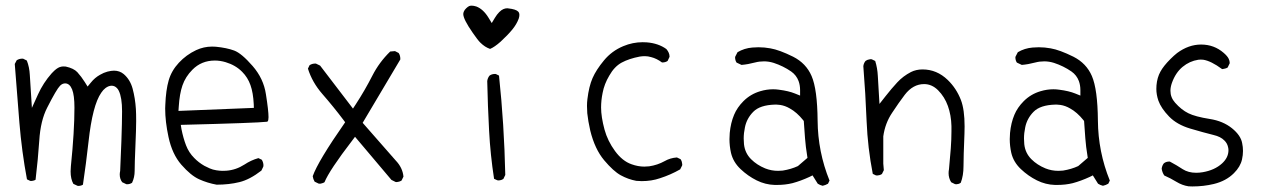

<svg xmlns="http://www.w3.org/2000/svg" viewBox="-20 -674 4540 685"><path d="M258.8 -10.7Q269 -10.7 275.9 -15.1Q287.1 -90.3 295.9 -168.9Q310.1 -298.8 341.3 -343.3Q348.1 -353.5 356.4 -359.9Q367.7 -368.2 378.2 -368.2Q388.7 -368.2 396.5 -360.4Q400.9 -356.4 403.8 -350.1Q415.5 -326.2 415.5 -276.9Q415.5 -239.3 413.1 -170.9Q408.7 -65.9 408.7 -64Q407.2 -57.6 407.2 -51.3Q407.2 -35.6 416 -23.9L430.2 -17.1Q431.6 -16.6 432.6 -16.6Q443.8 -16.6 451.2 -22Q460.4 -41.5 460.4 -64Q460.4 -91.3 463.1 -153.1Q465.8 -214.8 465.8 -242.2Q465.8 -269.5 464.8 -285.2Q462.4 -323.2 453.1 -357.9Q444.3 -390.1 421.4 -409.7Q406.7 -421.9 386.7 -421.9Q377 -421.9 363.5 -418.5Q350.1 -415 336.9 -407.2Q318.4 -397 304.2 -379.4L292.5 -365.2L282.7 -380.9Q270.5 -400.4 255.9 -416.5Q243.2 -430.2 214.8 -436.5Q211.4 -437 205.8 -437Q200.2 -437 192.9 -434.6Q181.6 -430.2 169.4 -417.5L164.1 -412.1Q134.3 -378.4 115.7 -337.4L93.8 -289.1L86.4 -406.2Q85 -434.6 75.7 -458L63 -464.4Q61.5 -464.8 60.5 -464.8Q48.3 -464.8 39.6 -459L32.7 -445.8Q40.5 -341.8 49.1 -237.5Q57.6 -133.3 76.2 -34.2L87.4 -28.8Q88.9 -28.3 90.3 -28.3Q91.8 -28.3 94 -28.6Q96.2 -28.8 98.1 -29.3Q103 -30.3 106.9 -32.7Q115.7 -106.4 120.1 -172.4Q124.5 -243.7 148.4 -290Q181.6 -355.5 194.3 -368.2Q202.6 -376.5 212.4 -376.5Q228.5 -376.5 237.3 -355Q245.6 -334 245.6 -290Q245.6 -290 245.6 -290Q245.6 -205.1 232.9 -81.1Q231.9 -71.3 231.9 -62.5Q231.9 -35.6 241.7 -18.1L256.3 -11.2Q257.8 -10.7 258.8 -10.7Z M746.6 -458Q765.6 -458 785.2 -452.1Q820.8 -441.4 844.2 -417.5Q863.8 -397.9 873.5 -370.6Q883.3 -343.3 885.3 -302.2L885.7 -289.1L616.7 -278.3L617.7 -293Q620.6 -339.4 630.9 -369.1Q641.6 -400.4 666.5 -425.3Q698.7 -458 746.6 -458ZM787.1 -64.9Q781.7 -64.5 773.4 -64.5Q765.1 -64.5 752.2 -66.4Q739.3 -68.4 728.3 -73.2Q717.3 -78.1 709 -82.5Q688.5 -94.2 672.9 -110.4Q653.8 -129.4 643.8 -155.3Q633.8 -181.2 627.4 -213.4L625 -228.5Q897.5 -235.4 933.1 -239.7L934.6 -240.7Q938 -243.7 938 -255.9Q938 -279.3 928.7 -337.9Q920.4 -393.6 881.3 -438.5Q841.8 -483.9 815.4 -493.7Q789.1 -503.4 750 -507.3Q743.7 -507.8 736.8 -507.8Q707 -507.8 679.7 -495.1Q644.5 -478.5 618.2 -450.2Q591.8 -421.9 581.8 -387.2Q571.8 -352.5 569.8 -300.3Q569.3 -293.9 569.3 -287.1Q569.3 -240.2 581.1 -185.5Q594.2 -124 627 -86.4Q660.6 -47.9 690.4 -34.4Q720.2 -21 752.9 -15.1Q796.9 -15.1 834 -24.2Q871.1 -33.2 912.6 -65.4L919.4 -79.6Q919.9 -81.1 919.9 -84.7Q919.9 -88.4 918.5 -93.8Q917 -99.1 914.1 -104L901.9 -109.9Q875.5 -102.5 852.1 -86.9Q821.8 -67.4 787.1 -64.9Z M1116.7 -19Q1118.2 -18.6 1119.9 -18.6Q1121.6 -18.6 1123.8 -18.8Q1126 -19 1128.4 -20Q1133.3 -21 1137.7 -23.9Q1155.3 -66.9 1236.8 -172.9L1246.6 -186L1376.5 -32.2L1391.1 -24.9Q1392.6 -24.4 1393.8 -24.4Q1395 -24.4 1396.5 -24.7Q1397.9 -24.9 1399.7 -25.1Q1401.4 -25.4 1403.1 -25.9Q1404.8 -26.4 1406.7 -26.9Q1409.7 -27.8 1412.6 -29.8L1419.4 -43.9Q1416.5 -75.7 1391.6 -101.6L1273.9 -235.8L1408.2 -461.9Q1408.2 -462.9 1408.2 -464.4Q1408.2 -476.1 1402.3 -484.9L1389.2 -491.7L1372.1 -490.2Q1333 -452.1 1308.6 -404.3Q1281.7 -351.6 1249.5 -302.2L1239.3 -286.6L1122.1 -439.9L1107.9 -446.8Q1106.4 -447.3 1105.5 -447.3Q1093.3 -447.3 1084.5 -441.4L1078.6 -429.2Q1093.8 -380.4 1129.9 -338.9Q1170.4 -292.5 1206.1 -245.1L1211.4 -237.8Q1114.3 -98.6 1095.7 -45.4Q1097.2 -34.7 1102.5 -25.9Z M1830.6 -607.4Q1833 -614.7 1833 -620.6Q1833 -628.4 1828.6 -632.8Q1820.3 -641.1 1793.9 -644Q1792 -644.5 1789.6 -644.5Q1783.2 -644.5 1776.1 -641.6Q1769 -638.7 1761.2 -630.9Q1752.9 -622.6 1745.6 -610.4L1734.4 -591.8L1723.1 -610.4Q1704.1 -641.6 1679.2 -650.9Q1669.9 -653.8 1663.1 -653.8Q1657.2 -653.8 1653.8 -652.3Q1648.9 -649.9 1643.3 -644.5Q1637.7 -639.2 1635.3 -633.8Q1632.8 -628.4 1632.8 -624Q1632.8 -605.5 1666.5 -557.1Q1684.6 -530.8 1693.4 -522.2Q1702.1 -513.7 1710.4 -508.3Q1718.8 -502.9 1728.5 -499.5Q1744.1 -505.9 1766.1 -525.4Q1792 -549.3 1807.6 -568.4Q1823.2 -587.4 1830.6 -607.4ZM1754.4 -30.8Q1755.9 -30.3 1758.1 -30.3Q1760.3 -30.3 1763.7 -30.8Q1770 -31.7 1775.9 -35.6L1782.7 -49.8Q1778.8 -230.5 1760.3 -404.3L1749.5 -409.7Q1748 -410.2 1746.6 -410.2Q1733.9 -410.2 1726.1 -403.8Q1719.7 -395.5 1718.3 -384.8Q1720.2 -295.9 1724.9 -208.5Q1729.5 -121.1 1742.7 -36.1Z M2272.5 -523.4Q2237.3 -523.4 2203.6 -509.3Q2162.6 -492.2 2134.8 -458.5Q2106.9 -424.8 2094 -395.3Q2081.1 -365.7 2075.7 -320.3Q2074.2 -308.6 2074.2 -296.1Q2074.2 -283.7 2075.2 -270Q2078.1 -242.2 2085.9 -208Q2102.1 -142.1 2135.3 -102.5Q2168.5 -63 2194.8 -48.6Q2221.2 -34.2 2250 -28.8Q2259.8 -27.8 2269.5 -27.8Q2304.7 -27.8 2334.5 -38.1Q2372.6 -50.3 2406.7 -69.8L2413.6 -83.5Q2414.1 -85 2414.1 -86.2Q2414.1 -87.4 2413.8 -88.9Q2413.6 -90.3 2413.3 -92.3Q2413.1 -94.2 2412.6 -95.9Q2412.1 -97.7 2411.6 -99.6Q2410.2 -103 2408.2 -106L2395 -112.3Q2370.6 -110.4 2351.1 -99.1Q2325.7 -85 2295.9 -80.6Q2287.1 -79.6 2278.8 -79.6Q2256.3 -79.6 2233.4 -87.9Q2200.7 -99.1 2174.3 -135Q2147.9 -170.9 2136.7 -211.9Q2124.5 -257.3 2124.5 -290.5Q2124.5 -315.9 2129.9 -342.3Q2135.7 -374 2153.8 -404.3Q2171.9 -436.5 2198 -450.7Q2224.1 -464.8 2262.7 -472.2Q2271 -473.6 2281.2 -473.6Q2291.5 -473.6 2303.2 -470.2Q2322.8 -465.3 2341.8 -451.2Q2342.3 -451.2 2343.3 -451.2Q2354 -451.2 2361.8 -456.5L2368.7 -471.2Q2368.7 -471.7 2368.7 -472.2Q2368.7 -485.8 2357.4 -499Q2329.1 -519.5 2287.6 -522.9Q2279.8 -523.4 2272.5 -523.4Z M2772.5 -65.4Q2763.7 -64.5 2755.9 -64.5Q2731.9 -64.5 2710 -73.2Q2680.2 -85.4 2659.7 -106Q2637.7 -127.9 2634.3 -159.7Q2633.3 -169.4 2633.3 -179.7Q2633.3 -199.2 2637.7 -219.7Q2644 -251.5 2667.7 -275.4Q2691.4 -299.3 2744.6 -300.8Q2746.1 -300.8 2750.7 -300.8Q2755.4 -300.8 2763.7 -299.6Q2772 -298.3 2780.8 -295.2Q2789.6 -292 2797.9 -287.1Q2822.8 -273.4 2845.2 -245.6L2847.7 -242.2L2852.1 -180.7Q2854 -152.8 2860.8 -110.8L2826.7 -81.5Q2802.7 -70.3 2772.5 -65.4ZM2686 -505.4Q2674.8 -505.4 2664.1 -504.4Q2635.3 -502 2611.3 -487.8L2603 -471.7Q2602.5 -470.7 2602.5 -467.5Q2602.5 -464.4 2603.8 -459.7Q2605 -455.1 2607.9 -450.7L2625.5 -442.4Q2648.4 -444.3 2674.3 -451.2Q2689 -455.1 2705.8 -455.1Q2722.7 -455.1 2740.2 -449.7Q2774.4 -438.5 2802.7 -418.9Q2821.3 -405.8 2829.1 -384.8Q2834.5 -370.1 2834.5 -352.5V-333L2816.4 -340.3Q2793.5 -349.6 2758.8 -354Q2748.5 -355.5 2738.3 -355.5Q2715.3 -355.5 2692.4 -348.6Q2657.7 -338.4 2632.3 -313Q2609.9 -290.5 2599.1 -264.6Q2586.9 -235.8 2583.5 -199.7Q2582.5 -189 2582.5 -177.7Q2582.5 -153.3 2587.9 -128.9Q2595.7 -95.7 2622.1 -70.8Q2648.4 -45.9 2679.4 -30.5Q2710.4 -15.1 2744.1 -14.2Q2748 -14.2 2752 -14.2Q2781.7 -14.2 2807.1 -20.5Q2836.4 -28.3 2868.2 -43L2878.9 -48.3L2897.5 -18.6Q2905.8 -13.2 2915 -11.2Q2924.8 -13.2 2934.1 -18.6L2939.5 -29.8Q2897.9 -132.3 2897 -243.9Q2896 -355.5 2875.5 -402.8Q2856 -448.2 2809.6 -471.7Q2760.3 -496.1 2728.5 -501.5Q2707.5 -505.4 2686 -505.4Z M3387.2 -17.1Q3388.7 -16.6 3391.8 -16.6Q3395 -16.6 3399.4 -17.8Q3403.8 -19 3407.7 -22Q3417.5 -47.4 3417.5 -81.1Q3417.5 -114.7 3420.9 -196.8Q3421.4 -210.4 3421.4 -222.7Q3421.4 -283.2 3408.2 -317.4Q3392.1 -358.9 3361.3 -388.7Q3322.3 -426.3 3271.5 -426.3Q3248.5 -426.3 3230 -417Q3201.7 -402.3 3181.2 -380.1Q3160.6 -357.9 3139.2 -330.6L3117.7 -303.2L3111.8 -403.3Q3110.4 -431.2 3102.5 -456.5L3090.3 -462.4Q3088.9 -462.9 3086.4 -462.9Q3084 -462.9 3080.6 -461.9Q3073.7 -460.9 3067.9 -456.5Q3061.5 -448.7 3060.1 -438Q3067.9 -340.8 3071.8 -241.7Q3075.7 -146.5 3093.8 -53.7L3105 -48.3Q3106.4 -47.9 3109.6 -47.9Q3112.8 -47.9 3117.4 -49.1Q3122.1 -50.3 3126.5 -53.2L3133.3 -66.9L3131.3 -90.3V-187.5Q3137.7 -234.4 3163.1 -272Q3186.5 -307.6 3208 -335.9Q3237.3 -374 3276.9 -374Q3304.7 -374 3326.7 -352.1Q3350.1 -328.6 3361.8 -295.9Q3373.5 -263.2 3374.5 -224.1Q3374.5 -214.4 3374.5 -205.1Q3374.5 -176.8 3372.1 -144Q3369.6 -111.3 3365.7 -70.3Q3364.3 -63 3364.3 -56.2Q3364.3 -38.6 3373.5 -23.9Z M3772.5 -65.4Q3763.7 -64.5 3755.9 -64.5Q3731.9 -64.5 3710 -73.2Q3680.2 -85.4 3659.7 -106Q3637.7 -127.9 3634.3 -159.7Q3633.3 -169.4 3633.3 -179.7Q3633.3 -199.2 3637.7 -219.7Q3644 -251.5 3667.7 -275.4Q3691.4 -299.3 3744.6 -300.8Q3746.1 -300.8 3750.7 -300.8Q3755.4 -300.8 3763.7 -299.6Q3772 -298.3 3780.8 -295.2Q3789.6 -292 3797.9 -287.1Q3822.8 -273.4 3845.2 -245.6L3847.7 -242.2L3852.1 -180.7Q3854 -152.8 3860.8 -110.8L3826.7 -81.5Q3802.7 -70.3 3772.5 -65.4ZM3686 -505.4Q3674.8 -505.4 3664.1 -504.4Q3635.3 -502 3611.3 -487.8L3603 -471.7Q3602.5 -470.7 3602.5 -467.5Q3602.5 -464.4 3603.8 -459.7Q3605 -455.1 3607.9 -450.7L3625.5 -442.4Q3648.4 -444.3 3674.3 -451.2Q3689 -455.1 3705.8 -455.1Q3722.7 -455.1 3740.2 -449.7Q3774.4 -438.5 3802.7 -418.9Q3821.3 -405.8 3829.1 -384.8Q3834.5 -370.1 3834.5 -352.5V-333L3816.4 -340.3Q3793.5 -349.6 3758.8 -354Q3748.5 -355.5 3738.3 -355.5Q3715.3 -355.5 3692.4 -348.6Q3657.7 -338.4 3632.3 -313Q3609.9 -290.5 3599.1 -264.6Q3586.9 -235.8 3583.5 -199.7Q3582.5 -189 3582.5 -177.7Q3582.5 -153.3 3587.9 -128.9Q3595.7 -95.7 3622.1 -70.8Q3648.4 -45.9 3679.4 -30.5Q3710.4 -15.1 3744.1 -14.2Q3748 -14.2 3752 -14.2Q3781.7 -14.2 3807.1 -20.5Q3836.4 -28.3 3868.2 -43L3878.9 -48.3L3897.5 -18.6Q3905.8 -13.2 3915 -11.2Q3924.8 -13.2 3934.1 -18.6L3939.5 -29.8Q3897.9 -132.3 3897 -243.9Q3896 -355.5 3875.5 -402.8Q3856 -448.2 3809.6 -471.7Q3760.3 -496.1 3728.5 -501.5Q3707.5 -505.4 3686 -505.4Z M4233.9 -8.8Q4273.9 -8.8 4310.5 -17.6Q4354.5 -28.3 4382.3 -56.2Q4405.3 -79.1 4411.1 -105Q4414.6 -120.6 4414.6 -135.3Q4414.6 -149.9 4411.6 -163.6Q4406.7 -190.9 4375.5 -216.3Q4343.3 -242.2 4296.4 -249.5Q4244.1 -257.8 4219.7 -270Q4194.8 -282.2 4172.4 -307.6Q4155.8 -326.2 4155.8 -350.1Q4155.8 -363.3 4161.1 -378.4Q4174.3 -415 4199.2 -435.5Q4224.1 -456.1 4255.4 -460.9Q4259.8 -461.4 4263.9 -461.4Q4268.1 -461.4 4272.9 -460.9Q4300.8 -456.5 4339.8 -427.7Q4340.3 -427.7 4342.5 -427.7Q4344.7 -427.7 4347.7 -428.7Q4354.5 -429.7 4359.9 -433.1L4367.2 -448.2Q4367.2 -449.2 4367.2 -450.2Q4367.2 -456.5 4363.8 -463.9Q4359.4 -473.6 4345.7 -485.4Q4311.5 -515.1 4265.1 -515.1Q4220.7 -515.1 4179.7 -484.9Q4168.5 -476.1 4155.8 -463.4Q4130.9 -438.5 4120.1 -418.5Q4108.4 -397.5 4106 -369.6Q4105.5 -363.8 4105.5 -356.9Q4105.5 -336.4 4112.8 -314.9Q4122.6 -287.6 4150.9 -258.3Q4178.7 -229.5 4226.3 -215.3Q4273.9 -201.2 4309.6 -192.4Q4335 -186.5 4348.1 -172.9Q4358.4 -163.1 4361.3 -149.4Q4362.8 -143.6 4362.8 -138.2Q4362.8 -111.8 4339.8 -90.8Q4313.5 -66.9 4271 -59.6Q4258.8 -57.6 4247.6 -57.6Q4219.7 -57.6 4199.7 -70.3Q4178.2 -84.5 4154.3 -97.2Q4153.3 -97.7 4152.3 -97.7Q4140.1 -97.7 4132.3 -91.3Q4126 -83.5 4124.5 -72.3Q4126.5 -58.6 4133.8 -47.9Q4156.2 -38.1 4177 -25.4Q4197.8 -12.7 4220.2 -9.3Q4227.1 -8.8 4233.9 -8.8Z"/></svg>

Font: NaikaiFont
Style: ExtraLight
Weight: 200
Version: Version 1.89